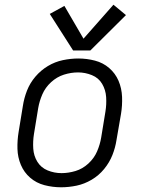

<svg xmlns="http://www.w3.org/2000/svg" viewBox="-20 -786 616 814"><path d="M239 8Q272 8 305 1Q338 -6 368.5 -24Q399 -42 421.5 -69.5Q444 -97 456.5 -128.5Q469 -160 474 -193L493 -303Q499 -339 497.5 -375.5Q496 -412 482.5 -443.5Q469 -475 443 -497.5Q417 -520 382.5 -529Q348 -538 312 -538Q280 -538 246.5 -531Q213 -524 183 -506Q153 -488 130 -461Q107 -434 94.5 -402Q82 -370 77 -337L59 -227Q53 -191 54 -155Q55 -119 68.5 -87Q82 -55 108 -32.5Q134 -10 168.5 -1Q203 8 239 8ZM241 -52Q210 -52 182 -63.5Q154 -75 138.5 -100Q123 -125 121 -156Q119 -187 124 -218L142 -328Q147 -357 159.5 -386Q172 -415 196.5 -437.5Q221 -460 251 -469.5Q281 -479 311 -479Q341 -479 369.5 -467.5Q398 -456 413 -430.5Q428 -405 430 -374.5Q432 -344 427 -313L409 -203Q404 -173 391.5 -144Q379 -115 354.5 -92.5Q330 -70 300 -61Q270 -52 241 -52ZM290 -572H363L514 -722L461 -766L334 -622L253 -761L191 -727Z"/></svg>

Font: Iosevka Sparkle Light
Style: Italic
Weight: 300
Italic angle: -9°
Designer: Belleve Invis
Foundry: Belleve Invis
Version: Version 4.5.0; ttfautohint (v1.8.3)